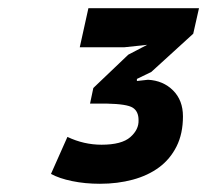

<svg xmlns="http://www.w3.org/2000/svg" viewBox="-20 -820 504 467"><path d="M227 -468Q276 -468 297 -486.5Q318 -505 317 -528Q317 -549 303 -558Q289 -567 240 -568H199L207 -606L292 -687L338 -711L282 -705H174L195 -800H464L450 -738L348 -645L313 -628V-623L340 -626Q377 -624 401 -600Q425 -576 425 -537Q425 -495 409.5 -464Q394 -433 367 -413Q340 -393 303 -383Q266 -373 223 -373Q187 -373 155.5 -379.5Q124 -386 104 -397L144 -487Q184 -468 227 -468Z"/></svg>

Font: PT Sans
Style: Bold Italic
Weight: 700
Italic angle: -12°
Designer: A.Korolkova, O.Umpeleva, V.Yefimov
Foundry: ParaType Ltd
Version: Version 2.003W OFL